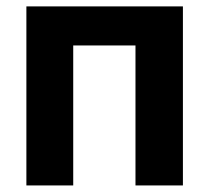

<svg xmlns="http://www.w3.org/2000/svg" viewBox="-20 -565 638 585"><path d="M537.3 -545.5V0H392.8V-426.5H203.1V0H60.4V-545.5Z"/></svg>

Font: Inter P
Style: Bold
Weight: 700
Designer: Rasmus Andersson
Foundry: rsms
Version: Version 3.018;git-588b23468